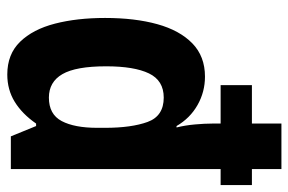

<svg xmlns="http://www.w3.org/2000/svg" viewBox="-156 -646 811 540"><g transform="rotate(90 250.0 -375.5)"><path d="M189 10Q132 10 97 -26Q62 -62 46 -124Q30 -186 30 -265Q30 -349 47.5 -412Q65 -475 101.5 -510.5Q138 -546 195 -546Q238 -546 275 -525Q312 -504 334 -466H338Q332 -490 329.5 -517.5Q327 -545 327 -567V-590H219V-678H327V-761H455V-678H500V-590H455V0H363L334 -71H327Q300 -32 266 -11Q232 10 189 10ZM254 -107Q301 -107 320 -143Q339 -179 339 -243V-265Q339 -339 322.5 -384.5Q306 -430 254 -430Q206 -430 186 -388.5Q166 -347 166 -268Q166 -183 188 -145Q210 -107 254 -107Z"/></g></svg>

Font: Noto Sans Mono ExtraCondensed
Style: Bold
Weight: 700
Width: 2
Designer: Monotype Design Team
Foundry: Monotype Imaging Inc.
Version: Version 2.014